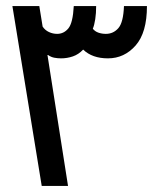

<svg xmlns="http://www.w3.org/2000/svg" viewBox="-20 -615 520 635"><path d="M21 -595H110L121 -527Q129 -515 142 -509Q155 -503 169 -503Q191 -503 206 -521Q221 -539 224 -595H298Q298 -571 295 -551.5Q292 -532 287 -520Q294 -511 305.5 -507Q317 -503 330 -503Q355 -503 371.5 -522Q388 -541 390 -595H466Q466 -507 428.5 -464.5Q391 -422 337 -422Q285 -422 255 -451Q240 -435 221 -428.5Q202 -422 182 -422Q171 -422 160 -424Q149 -426 139 -433H137L205 0H118Z"/></svg>

Font: Noto Sans Syriac Medium
Style: Regular
Weight: 500
Designer: Patrick Giasson and the Monotype Design Team
Foundry: Monotype Imaging Inc.
Version: Version 3.000; ttfautohint (v1.8.4.7-5d5b)